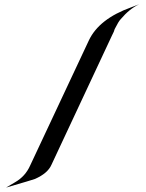

<svg xmlns="http://www.w3.org/2000/svg" viewBox="-20 -848 673 883"><path d="M620 -828.4 584.2 -814.7Q435.3 -761.6 388.4 -661.6L118.4 -86.3Q96.3 -36.8 49.5 -10L7.9 14.7Q69.5 -3.2 101.8 -12.9Q134.2 -22.6 140 -24.7Q199.5 -50.5 216.8 -90.5L494.7 -684.2Q505.8 -705.3 507.4 -714.2Q525.3 -750 535.3 -760Q575.3 -807.4 620 -828.4Z"/></svg>

Font: MM Bagan
Style: Regular
Weight: 400
Designer: Khon Soe Zaw Thu
Version: Version 1.00 July 10, 2016, initial release